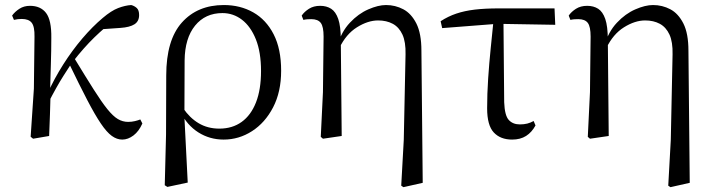

<svg xmlns="http://www.w3.org/2000/svg" viewBox="-20 -551 2893 778"><path d="M114 11.1 104.2 3.1 117.3 -191.8 119.8 -402.2Q120.6 -443.1 108.6 -458.6Q96.6 -474.2 68.2 -474.2Q59.6 -474.2 52 -473.3Q44.3 -472.4 36.5 -470.4L29.1 -488Q40.4 -503.6 58.7 -515.5Q77 -527.4 101.6 -527.4Q144.5 -527.4 166.7 -498.4Q188.9 -469.3 187.9 -397.8Q187.9 -346.1 186.1 -289.8Q184.3 -233.4 182.8 -177.6L185 -174.4Q183.8 -130 182.4 -86.7Q181.1 -43.4 179.1 0ZM172.7 -128.6 158.1 -155.3H165.2L172.1 -171Q200 -232.9 236.3 -289.9Q272.5 -346.8 313.6 -395.1Q354.8 -443.4 396.1 -478.1Q430.9 -507.7 458.9 -518.4Q486.8 -529 511.7 -530.6Q524.6 -527.2 534.2 -518.5Q543.7 -509.8 543.7 -489.9Q543.7 -464.7 524.8 -452.6Q505.9 -440.5 468.1 -437.9L378.1 -431.6L450.1 -474.7Q405.4 -441.2 362.4 -399.5Q319.4 -357.7 274.8 -300.4L269.2 -293.4Q251.3 -266.1 236.9 -243.4Q222.6 -220.8 207.8 -194.4Q193 -168.1 172.7 -128.6ZM475.4 14.6Q453.6 14.6 432.9 -0.4Q412.3 -15.4 388.6 -50.5Q364.8 -85.6 333.6 -145.5Q302.4 -205.4 258.8 -295.8L280 -317.2Q327.7 -238.7 359.9 -188Q392 -137.3 415.2 -108.6Q438.4 -79.9 457.8 -68.5Q477.2 -57.1 499.3 -57.1Q514 -57.1 526.9 -60.3Q539.9 -63.4 548.5 -67L556.9 -50.7Q543.1 -19.1 520.9 -2.2Q498.7 14.6 475.4 14.6Z M647.6 199.6 652.8 -5.5 653.6 -245.2Q653.6 -388.7 716.9 -459.6Q780.3 -530.6 887 -530.6Q953.7 -530.6 1006.2 -500.8Q1058.7 -471 1088.9 -411.9Q1119.2 -352.7 1119.2 -264.3Q1119.2 -178.8 1086.7 -116.2Q1054.2 -53.6 1001.1 -19.5Q948 14.6 886.2 14.6Q829.7 14.6 783.5 -14.7Q737.4 -44.1 711.4 -97.7H708L721.8 -113.1Q748.3 -73.6 784.9 -51.7Q821.6 -29.8 868.7 -29.8Q921.4 -29.8 959.1 -56.9Q996.8 -83.9 1017.3 -136.1Q1037.7 -188.2 1037.7 -263.1Q1037.7 -339.4 1016.8 -391.7Q995.8 -443.9 960.5 -471Q925.2 -498 881.3 -498Q811.8 -498 770.4 -447.1Q729.1 -396.2 728.1 -306.4L727.3 -94.1L726.8 -84.8L740.7 188.8L658.2 206.4Z M1279.8 3.5 1288.6 -177.6 1291.2 -402.8Q1291.2 -443.1 1279.8 -458.2Q1268.4 -473.4 1241.3 -473.4Q1233.5 -473.4 1225.8 -472.9Q1218.1 -472.4 1209.3 -470.4L1202.5 -487.8Q1213 -503.4 1231.9 -515.4Q1250.8 -527.4 1277.2 -527.4Q1303.1 -527.4 1321.8 -515.5Q1340.4 -503.6 1350.6 -474.1Q1360.8 -444.6 1361 -389.8V-385.8L1364.6 0L1288.6 11.1ZM1605.8 201.4 1616.1 15.9 1623.3 -330.8Q1624.5 -380.7 1610.8 -410.8Q1597 -440.8 1571.7 -454.5Q1546.3 -468.2 1512.2 -468.2Q1470.8 -468.2 1426.4 -440.4Q1382.1 -412.7 1355.1 -356.3L1344.9 -366.7H1347.1Q1363.4 -422.5 1397.8 -459Q1432.1 -495.5 1472.3 -513Q1512.4 -530.6 1544.3 -530.6Q1581.7 -530.6 1614.1 -513.5Q1646.5 -496.4 1667.1 -455.9Q1687.6 -415.3 1687.6 -345.2L1692.9 189.8L1614.8 207.4Z M1771.7 -437.1 1765.5 -465Q1795.8 -484.8 1829 -495.9Q1862.2 -507.1 1903.9 -512.1Q1945.6 -517 2001.4 -517H2227L2229.9 -450.5L1995.4 -454.5ZM2055.2 14.6Q2007.7 14.6 1980.8 -14.3Q1953.9 -43.2 1953.9 -112.1Q1953.9 -170.4 1958 -232.2Q1962.1 -293.9 1968.4 -355.7Q1974.8 -417.4 1980.5 -474.9H2020L2023 -136.8Q2025 -83.2 2041.5 -65Q2057.9 -46.9 2086.5 -46.9Q2103.3 -46.9 2116.7 -50.3Q2130.1 -53.7 2142.3 -60.7L2149.9 -42.7Q2135 -15 2111.8 -0.2Q2088.6 14.6 2055.2 14.6Z M2361.8 3.5 2370.6 -177.6 2373.2 -402.8Q2373.2 -443.1 2361.8 -458.2Q2350.4 -473.4 2323.3 -473.4Q2315.5 -473.4 2307.8 -472.9Q2300.1 -472.4 2291.3 -470.4L2284.5 -487.8Q2295 -503.4 2313.9 -515.4Q2332.8 -527.4 2359.2 -527.4Q2385.1 -527.4 2403.8 -515.5Q2422.4 -503.6 2432.6 -474.1Q2442.8 -444.6 2443 -389.8V-385.8L2446.6 0L2370.6 11.1ZM2687.8 201.4 2698.1 15.9 2705.3 -330.8Q2706.5 -380.7 2692.8 -410.8Q2679 -440.8 2653.7 -454.5Q2628.3 -468.2 2594.2 -468.2Q2552.8 -468.2 2508.4 -440.4Q2464.1 -412.7 2437.1 -356.3L2426.9 -366.7H2429.1Q2445.4 -422.5 2479.8 -459Q2514.1 -495.5 2554.3 -513Q2594.4 -530.6 2626.3 -530.6Q2663.7 -530.6 2696.1 -513.5Q2728.5 -496.4 2749.1 -455.9Q2769.6 -415.3 2769.6 -345.2L2774.9 189.8L2696.8 207.4Z"/></svg>

Font: Noto Serif JP
Style: Regular
Weight: 200
Designer: Ryoko NISHIZUKA 西塚涼子 (kana & ideographs); Frank Grießhammer (Latin, Greek & Cyrillic); Wenlong ZHANG 张文龙 (bopomofo); San
Foundry: Adobe
Version: Version 2.001;hotconv 1.1.0;makeotfexe 2.6.0